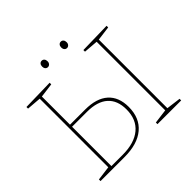

<svg xmlns="http://www.w3.org/2000/svg" viewBox="-195 -1045 1259 1259"><g transform="rotate(-45 434.5 -415.5)"><path d="M321 -403Q426 -403 481 -354Q536 -305 536 -213Q536 -111 470 -55.5Q404 0 284 0H61V-15L161 -28V-664L61 -672V-687L281 -692V-677L181 -664V-403ZM809 -692V-677L709 -664V-28L809 -15V0H589V-15L689 -28V-664L589 -672V-687ZM285 -19Q394 -19 454 -69Q514 -119 514 -212Q514 -296 464.5 -340Q415 -384 319 -384H181V-19ZM321 -801Q321 -815 328 -823Q335 -831 346 -831Q357 -831 364 -823Q371 -815 371 -801Q371 -788 363.5 -780Q356 -772 346 -772Q335 -772 328 -780Q321 -788 321 -801ZM498 -801Q498 -815 505 -823Q512 -831 523 -831Q534 -831 541 -823Q548 -815 548 -801Q548 -788 540.5 -780Q533 -772 523 -772Q512 -772 505 -780Q498 -788 498 -801Z"/></g></svg>

Font: Bitter Pro Thin
Style: Regular
Weight: 250
Designer: Sol Matas, and Bitter project Authors
Foundry: Sol Matas
Version: Version 1.010